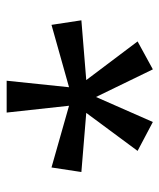

<svg xmlns="http://www.w3.org/2000/svg" viewBox="30 -830 490 591"><g transform="rotate(-90 275.5 -535.0)"><path d="M322 -760 302 -568 494 -622 508 -530 324 -515 443 -357 357 -310 272 -485 195 -310 106 -357 223 -515 41 -530 55 -622 245 -568 224 -760Z"/></g></svg>

Font: Noto Sans Pau Cin Hau
Style: Regular
Weight: 400
Designer: Monotype Design Team
Foundry: Monotype Imaging Inc.
Version: Version 2.002; ttfautohint (v1.8.4.7-5d5b)